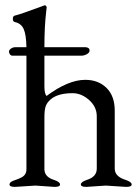

<svg xmlns="http://www.w3.org/2000/svg" viewBox="-20 -725 537 748"><path d="M191 3 118 -2 40 3H37Q17 3 17 -6.5Q17 -16 35 -22Q53 -28 60 -32Q83 -42 83 -65V-508H29Q23 -508 19 -513Q15 -518 15 -524Q15 -530 22.5 -535.5Q30 -541 39 -541H83Q82 -591 72 -612.5Q62 -634 38 -639Q30 -641 30 -651.5Q30 -662 37 -664Q62 -670 153 -704L155 -705Q157 -705 162 -698Q162 -696 160 -680Q153 -622 153 -541H314Q319 -541 324 -538Q329 -535 329 -527.5Q329 -520 318.5 -514Q308 -508 296 -508H153V-388Q153 -361 161 -351Q246 -414 312 -414Q363 -414 395 -382.5Q427 -351 427 -294V-68Q427 -37 470 -24Q493 -16 493 -6.5Q493 3 473 3H470L392 -2L318 3H315Q295 3 295 -6.5Q295 -16 318 -24Q357 -36 357 -68V-272Q357 -309 327 -335.5Q297 -362 263 -362Q208 -362 180 -340Q164 -327 158.5 -312.5Q153 -298 153 -268V-65Q154 -35 191 -24Q214 -16 214 -6.5Q214 3 194 3Z"/></svg>

Font: EB Garamond
Style: Regular
Weight: 400
Version: Version 0.012